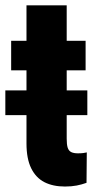

<svg xmlns="http://www.w3.org/2000/svg" viewBox="-29 -679 359 709"><path d="M287.1 -528.3V-419.4H12.2V-528.3ZM68.8 -659.2H217.3V-167Q217.3 -145.5 220.9 -133.8Q224.6 -122.1 233.9 -117.4Q243.2 -112.8 258.8 -112.8Q270 -112.8 278.1 -113.8Q286.1 -114.7 291.5 -116.2L290.5 -3.9Q273.4 2.4 254.2 6.1Q234.9 9.8 210.9 9.8Q166.5 9.8 135 -6.3Q103.5 -22.5 86.2 -57.6Q68.8 -92.8 68.8 -149.4ZM293.5 -345.2V-253.9H-9.3V-345.2Z"/></svg>

Font: Roboto Condensed ExtraBold
Style: Regular
Weight: 800
Designer: Christian Robertson
Foundry: Google
Version: Version 3.008; 2023